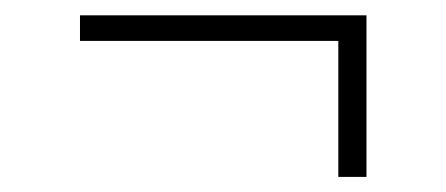

<svg xmlns="http://www.w3.org/2000/svg" viewBox="-20 -298 588 253"><path d="M462.9 -64.9H425.8V-244.1H85.4V-277.8H462.9Z"/></svg>

Font: Kumbh Sans ExtraLight
Style: Regular
Weight: 250
Version: Version 1.005